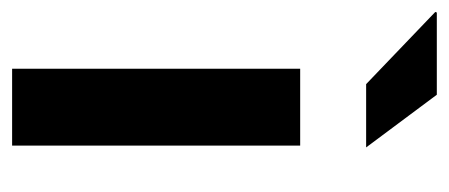

<svg xmlns="http://www.w3.org/2000/svg" viewBox="-262 -509 741 317"><g transform="rotate(90 108.5 -350.5)"><path d="M190.4 -475.6V0H63.5V-475.6ZM106.4 -701.2 193.4 -584.5H88.9L-30.3 -698.7L-29.3 -701.2Z"/></g></svg>

Font: Yantramanav
Style: Bold
Weight: 700
Version: Version 1.001;PS 1.0;hotconv 1.0.72;makeotf.lib2.5.5900; ttf